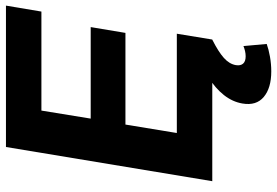

<svg xmlns="http://www.w3.org/2000/svg" viewBox="-170 -598 976 677"><g transform="rotate(-90 318.5 -260.0)"><path d="M17.6 0 138.2 -727.5H636.7L615.7 -602.5H266.6L238.3 -428.7H561L540.5 -306.2H217.3L187.5 -125H537.6L517.1 0ZM404.8 208Q346.2 208 314.7 181.6Q283.2 155.3 291.5 106.4Q297.4 71.3 321.3 41Q345.2 10.7 384.3 -13.7L516.6 0Q474.1 21.5 452.4 40.8Q430.7 60.1 426.8 83.5Q424.3 99.6 432.1 108.6Q439.9 117.7 458 117.7Q467.3 117.7 476.6 115.5Q485.8 113.3 494.1 109.9L501.5 191.9Q482.9 198.7 456.8 203.4Q430.7 208 404.8 208Z"/></g></svg>

Font: Inter 20pt
Style: Bold Italic
Weight: 700
Italic angle: -9.3988°
Version: Version 4.001;git-66647c0bb